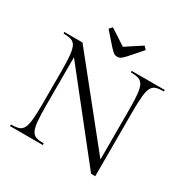

<svg xmlns="http://www.w3.org/2000/svg" viewBox="-194 -1058 1215 1237"><g transform="rotate(30 413.5 -439.0)"><path d="M540 -700H788L786 -689Q752 -689 730.5 -682.5Q709 -676 697.5 -655Q686 -634 681.5 -591Q677 -548 677 -475V5H646L175 -590V-228Q175 -155 179.5 -111.5Q184 -68 195.5 -46.5Q207 -25 228 -18.5Q249 -12 283 -12L285 0H39L41 -12Q75 -12 96.5 -18.5Q118 -25 129.5 -46.5Q141 -68 145.5 -111.5Q150 -155 150 -228V-475Q150 -548 145.5 -591Q141 -634 129.5 -655Q118 -676 96.5 -682.5Q75 -689 41 -689L39 -700H175L652 -105V-475Q652 -548 647.5 -591Q643 -634 631 -655Q619 -676 597.5 -682.5Q576 -689 542 -689ZM414 -806 532 -883 552 -861 472 -770Q452 -748 440.5 -740Q429 -732 414 -732Q399 -732 387.5 -740Q376 -748 356 -770L276 -861L296 -883Z"/></g></svg>

Font: Gilda Display
Style: Regular
Weight: 400
Designer: Eduardo Rodriguez Tunni
Foundry: Eduardo Rodriguez Tunni
Version: Version 1.002; ttfautohint (v1.8.4.7-5d5b);gftools[0.9.22]